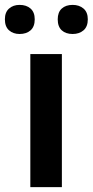

<svg xmlns="http://www.w3.org/2000/svg" viewBox="-48 -765 379 785"><path d="M205 0H76V-544H205ZM-28 -686Q-28 -715 -11 -730Q6 -745 32 -745Q60 -745 77 -730Q94 -715 94 -686Q94 -656 77 -641Q60 -626 32 -626Q6 -626 -11 -641Q-28 -656 -28 -686ZM188 -686Q188 -715 204.5 -730Q221 -745 249 -745Q276 -745 293.5 -730Q311 -715 311 -686Q311 -656 293.5 -641Q276 -626 249 -626Q221 -626 204.5 -641Q188 -656 188 -686Z"/></svg>

Font: Noto Sans Hebrew Thin SemiBold
Style: Regular
Weight: 600
Version: Version 3.001